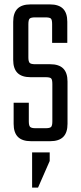

<svg xmlns="http://www.w3.org/2000/svg" viewBox="-20 -642 367 873"><path d="M218 -90V-260Q218 -280 212.5 -285.5Q207 -291 187 -291H119Q79 -291 59.5 -310.5Q40 -330 40 -370V-543Q40 -583 59.5 -602.5Q79 -622 119 -622H207Q247 -622 266.5 -602.5Q286 -583 286 -543V-447H217V-532Q217 -552 211.5 -557.5Q206 -563 186 -563H140Q121 -563 115 -557.5Q109 -552 109 -532V-381Q109 -362 115 -356Q121 -350 140 -350H208Q248 -350 267.5 -330.5Q287 -311 287 -271V-79Q287 -39 267.5 -19.5Q248 0 208 0H121Q81 0 61.5 -19.5Q42 -39 42 -79V-175H111V-90Q111 -71 117 -65Q123 -59 142 -59H187Q207 -59 212.5 -65Q218 -71 218 -90ZM126 51H206V90L153 211H126Z"/></svg>

Font: Teko Variable Light
Style: Regular
Weight: 300
Designer: Manushi Parikh, Jonny Pinhorn
Foundry: Indian Type Foundry
Version: Version 3.000